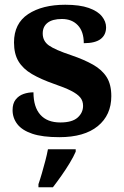

<svg xmlns="http://www.w3.org/2000/svg" viewBox="-20 -568 521 809"><path d="M230 10Q159 10 116 -4.5Q73 -19 53 -45Q33 -71 33 -104Q33 -132 46 -148.5Q59 -165 79 -172Q99 -179 121 -179Q121 -117 150 -84.5Q179 -52 234 -52Q284 -52 307 -72.5Q330 -93 330 -122Q330 -143 318 -157.5Q306 -172 279.5 -185.5Q253 -199 209 -214Q152 -234 114.5 -256Q77 -278 58 -309.5Q39 -341 39 -389Q39 -469 98.5 -508.5Q158 -548 255 -548Q316 -548 354 -534.5Q392 -521 409.5 -499Q427 -477 427 -453Q427 -421 404 -403.5Q381 -386 333 -386Q333 -435 308 -461.5Q283 -488 241 -488Q201 -488 180.5 -472Q160 -456 160 -427Q160 -395 186 -376.5Q212 -358 281 -335Q334 -317 372 -295.5Q410 -274 429.5 -243Q449 -212 449 -163Q449 -83 392 -36.5Q335 10 230 10ZM142 208Q149 188 156.5 162Q164 136 171 109.5Q178 83 182 61H299V71Q290 92 274 118.5Q258 145 239 172Q220 199 203 221H142Z"/></svg>

Font: Noto Rashi Hebrew
Style: Bold
Weight: 700
Version: Version 1.006